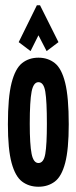

<svg xmlns="http://www.w3.org/2000/svg" viewBox="-20 -701 290 729"><path d="M126 8Q90 8 64 -11.5Q38 -31 24 -82.5Q10 -134 10 -229Q10 -332 24 -386.5Q38 -441 64 -461.5Q90 -482 126 -482Q162 -482 188 -461.5Q214 -441 227.5 -386.5Q241 -332 241 -229Q241 -134 227.5 -82.5Q214 -31 188 -11.5Q162 8 126 8ZM126 -82Q146 -82 152 -117Q158 -152 158 -231Q158 -317 152 -353Q146 -389 126 -389Q107 -389 100 -353Q93 -317 93 -231Q93 -152 100 -117Q107 -82 126 -82ZM96 -507 51 -541 120 -681H132L202 -541L157 -507L126 -567Z"/></svg>

Font: Inconsolata UltraCondensed Black
Style: Regular
Weight: 900
Width: 1
Monospace: yes
Designer: Raph Levien, Cyreal, Brenton Simpson
Foundry: Raph Levien, Cyreal, Google
Version: Version 3.001; ttfautohint (v1.8.2.53-6de2)